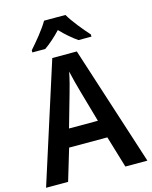

<svg xmlns="http://www.w3.org/2000/svg" viewBox="-135 -1024 878 1111"><g transform="rotate(-15 303.5 -468.5)"><path d="M367 -937H239C215 -894 161 -829 126 -790V-777H203C234 -798 269 -829 302 -864C335 -829 371 -799 402 -777H480V-790C444 -830 392 -893 367 -937ZM475 0H607L376 -716H229L0 0H132L189 -190H418ZM335 -490 390 -297H217L272 -490C281 -520 296 -577 303 -615C310 -581 326 -522 335 -490Z"/></g></svg>

Font: Noto Sans Thai SemCond SemBd
Style: Regular
Weight: 600
Width: 4
Designer: Monotype Design Team
Foundry: Monotype Imaging Inc.
Version: Version 2.002